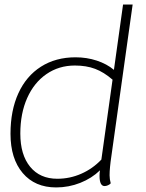

<svg xmlns="http://www.w3.org/2000/svg" viewBox="-20 -811 638 841"><path d="M468 -128Q460 -75 460 -43Q460 -26 465 -8Q461 -3 453 0.5Q445 4 438 4Q416 4 416 -41Q416 -54 418 -65Q382 -30 331.5 -10Q281 10 226 10Q133 10 79.5 -53Q26 -116 26 -225Q26 -327 60.5 -402.5Q95 -478 159.5 -519Q224 -560 311 -560Q360 -560 404 -545.5Q448 -531 479 -505L519 -791H561ZM473 -462Q435 -495 396.5 -509.5Q358 -524 308 -524Q238 -524 183.5 -486.5Q129 -449 99 -381.5Q69 -314 69 -226Q69 -133 112 -80.5Q155 -28 231 -28Q286 -28 336 -50Q386 -72 424 -112Z"/></svg>

Font: Krub ExtraLight
Style: Italic
Weight: 275
Italic angle: -8°
Designer: Ekaluck Peanpanawate
Foundry: Cadson Demak Co.,Ltd.
Version: Version 1.000; ttfautohint (v1.6)